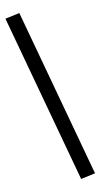

<svg xmlns="http://www.w3.org/2000/svg" viewBox="-104 -762 473 904"><g transform="rotate(-10 132.5 -310.0)"><path d="M277 85 208 100 -12 -705 57 -720Z"/></g></svg>

Font: Carrois Gothic SC
Style: Regular
Weight: 400
Designer: Ralph du Carrois
Foundry: Ralph du Carrois
Version: Version 1.002